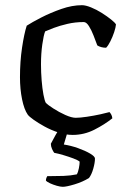

<svg xmlns="http://www.w3.org/2000/svg" viewBox="-20 -520 489 740"><path d="M260 0Q233 0 204.5 -9.5Q176 -19 151.5 -32.5Q127 -46 109.5 -58.5Q92 -71 87 -78Q73 -98 65 -137.5Q57 -177 57 -222Q57 -283 65 -336.5Q73 -390 83 -421Q103 -434 139 -452.5Q175 -471 216.5 -485.5Q258 -500 296 -500Q310 -500 331 -491.5Q352 -483 372.5 -470Q393 -457 408 -445Q423 -433 427 -426Q426 -414 420 -396Q414 -378 405.5 -361Q397 -344 389 -336Q379 -336 370 -338.5Q361 -341 355 -345Q349 -361 341 -382Q333 -403 323 -419Q313 -435 303 -435Q270 -435 240 -428Q210 -421 187.5 -412.5Q165 -404 154 -399Q148 -384 143 -348.5Q138 -313 138 -272Q138 -241 140.5 -210Q143 -179 147.5 -155Q152 -131 157 -123Q164 -116 185.5 -102Q207 -88 231.5 -77Q256 -66 272 -66Q288 -66 315 -70Q342 -74 367 -79.5Q392 -85 402 -88Q405 -85 408.5 -79Q412 -73 413 -64Q383 -40 343.5 -20Q304 0 260 0ZM222 200Q213 200 199 196Q185 192 173 186.5Q161 181 157 176Q157 170 159 165.5Q161 161 162 159Q198 159 225 158Q252 157 276 152Q281 144 284 128.5Q287 113 287 103Q280 97 262.5 90.5Q245 84 225 78Q205 72 189 69Q185 64 180.5 54Q176 44 176 34Q185 17 193 2.5Q201 -12 217 -37H248L226 37Q253 41 281 51Q309 61 327.5 72Q346 83 346 91Q346 107 339.5 130Q333 153 323 166Q299 181 267.5 190.5Q236 200 222 200Z"/></svg>

Font: Texturina Light
Style: Regular
Weight: 300
Designer: Guillermo Torres Carreño
Foundry: Omnibus-Type
Version: Version 1.002; ttfautohint (v1.8.3)